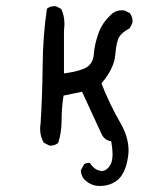

<svg xmlns="http://www.w3.org/2000/svg" viewBox="-20 -490 540 633"><path d="M310.5 123Q341.8 123 365.7 105Q393.6 83.5 401.9 28.3Q403.8 17.1 403.8 5.9Q403.8 -39.1 376 -86.4Q340.8 -147.5 314.5 -214.8L315.9 -216.8Q356 -264.6 359.9 -308.1Q363.8 -354 373.5 -369.1Q383.3 -383.8 407.7 -397L416.5 -414.1Q417 -417 417 -421.4Q417 -425.8 415 -432.9Q413.1 -439.9 408.2 -446.8L390.1 -455.6Q386.2 -456.1 382.3 -456.1Q359.4 -456.1 343.8 -439.5Q315.4 -412.6 303.5 -377.2Q291.5 -341.8 289.6 -313.5Q287.6 -282.7 267.1 -269Q247.6 -256.3 195.8 -248.5L190.9 -248V-390.1Q192.4 -401.4 192.4 -411.6Q192.4 -438 182.1 -460.4L165 -469.2Q162.6 -469.7 160.2 -469.7Q145 -469.7 134.8 -461.4Q121.6 -374.5 120.6 -273.7Q119.6 -172.9 113.8 -82.5Q113.8 -82.5 113.8 -82.5Q112.3 -73.2 112.3 -64.9Q112.3 -40.5 124 -20L142.1 -10.3Q144 -9.8 146 -9.8Q161.6 -9.8 171.9 -19Q183.1 -53.2 183.1 -93.8Q183.1 -134.3 189.5 -174.8L250.5 -187.5Q289.6 -101.6 314.9 -47.9Q324.2 -28.3 343.8 -24.9L346.7 -24.4Q351.1 1.5 351.1 18.6Q351.1 43 342.3 56.2Q330.6 73.7 315.4 73.7Q310.5 73.7 307.4 72.5Q304.2 71.3 303 70.8Q301.8 70.3 300.3 69.8Q298.8 69.3 297.6 68.6Q296.4 67.9 295.2 67.1Q293.9 66.4 292.7 65.4Q291.5 64.5 290.5 63.5Q282.2 57.1 276.4 46.9Q274.9 46.9 272 46.9Q263.7 46.9 257.3 51.8L246.6 71.3Q247.1 86.9 255.4 98.6Q273.9 119.1 299.3 122.6Q305.2 123 310.5 123Z"/></svg>

Font: Bakudai
Style: Light
Weight: 300
Version: Version 1.48